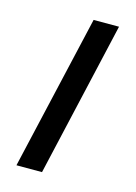

<svg xmlns="http://www.w3.org/2000/svg" viewBox="-83 -536 414 584"><g transform="rotate(15 123.5 -244.0)"><path d="M26.9 0 139.2 -487.8H219.2L107.4 0Z"/></g></svg>

Font: HK Grotesk Italic
Style: Regular
Weight: 400
Italic angle: -13°
Designer: Alfredo Marco Pradil and Stefan Peev
Foundry: Hanken Design Co.
Version: Version 1.000;PS 001.000;hotconv 1.0.88;makeotf.lib2.5.64775